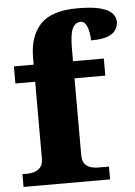

<svg xmlns="http://www.w3.org/2000/svg" viewBox="-54 -810 600 851"><g transform="rotate(-5 246.0 -384.0)"><path d="M16 0V-57H42Q53 -57 68.5 -61.5Q84 -66 96 -79Q108 -92 108 -120V-460H20V-536H108V-567Q108 -662 157.5 -715Q207 -768 322 -768Q392 -768 428.5 -757Q465 -746 478.5 -729Q492 -712 492 -694Q492 -675 481.5 -658Q471 -641 445 -631Q419 -621 371 -621Q371 -635 367.5 -655.5Q364 -676 355.5 -691.5Q347 -707 332 -707Q308 -707 295.5 -682Q283 -657 283 -589V-536H420V-460H283V-120Q283 -92 294 -79Q305 -66 320.5 -61.5Q336 -57 350 -57H401V0Z"/></g></svg>

Font: Noto Serif Telugu ExtraBold
Style: Regular
Weight: 800
Designer: Jelle Bosma - Monotype Design Team
Foundry: Monotype Imaging Inc.
Version: Version 2.005; ttfautohint (v1.8.4.7-5d5b)